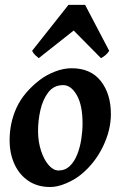

<svg xmlns="http://www.w3.org/2000/svg" viewBox="-20 -731 484 771"><path d="M425.3 -272.9Q425.3 -208 393.1 -141.8Q360.8 -75.7 306.2 -30.8Q280.8 -9.8 245.8 5.1Q210.9 20 181.6 20Q130.9 20 94.2 -4.6Q57.6 -29.3 38.1 -72Q18.6 -114.7 18.6 -168Q18.6 -237.8 46.6 -298.8Q74.7 -359.9 140.1 -410.2Q165.5 -429.7 200.2 -443.4Q234.9 -457 267.6 -457Q344.2 -457 384.8 -405.5Q425.3 -354 425.3 -272.9ZM311.5 -234.9Q311.5 -309.1 288.3 -349.1Q265.1 -389.2 233.9 -389.2Q196.3 -389.2 174.1 -360.4Q151.9 -331.5 142.3 -289.3Q132.8 -247.1 132.8 -205.6Q132.8 -162.1 144.8 -125.7Q156.7 -89.4 175.5 -67.9Q194.3 -46.4 214.8 -46.4Q241.7 -46.4 260.3 -64.2Q278.8 -82 290 -110.6Q301.3 -139.2 306.4 -171.9Q311.5 -204.6 311.5 -234.9ZM418.5 -526.9Q412.1 -516.6 402.6 -508.8Q393.1 -501 385.3 -497.6L275.9 -608.4L135.7 -497.6Q131.3 -500.5 122.6 -508.5Q113.8 -516.6 108.9 -526.9L254.9 -711.4H321.8Z"/></svg>

Font: Gentium Plus
Style: Bold Italic
Weight: 700
Italic angle: -8°
Designer: Victor Gaultney, Annie Olsen, Iska Routamaa, Becca Hirsbrunner
Foundry: SIL International
Version: Version 6.101